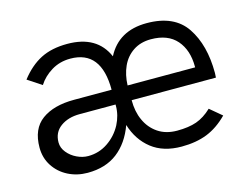

<svg xmlns="http://www.w3.org/2000/svg" viewBox="-76 -617 964 748"><g transform="rotate(-15 406.0 -243.0)"><path d="M193.4 9.8Q150.9 9.8 115.2 -8.3Q79.6 -26.4 58.3 -59.1Q37.1 -91.8 37.1 -133.3Q37.1 -209 85 -243.9Q132.8 -278.8 215.3 -278.8H366.7Q366.7 -437.5 242.2 -437.5Q199.7 -437.5 166 -417Q132.3 -396.5 112.8 -365.7L56.6 -402.8Q93.8 -450.7 138.2 -473.4Q182.6 -496.1 245.6 -496.1Q365.2 -496.1 405.3 -403.3Q452.1 -494.1 565.4 -494.1Q676.3 -494.1 724.4 -422.4Q772.5 -350.6 772.5 -237.8L771.5 -219.2H431.6Q431.6 -172.9 447.3 -138.7Q463.4 -102.1 495.4 -80.3Q527.3 -58.6 572.8 -58.6Q619.1 -58.6 651.1 -69.8Q683.1 -81.1 712.9 -109.4L760.7 -69.3Q721.2 -29.3 676.8 -11.7Q632.3 5.9 573.7 5.9Q500 5.9 452.9 -31Q405.8 -67.9 386.2 -131.3Q361.8 -64 314 -27.1Q266.1 9.8 193.4 9.8ZM703.6 -278.8V-281.7Q703.6 -348.6 668.5 -388.9Q633.3 -429.2 564.9 -429.2Q523.4 -429.2 493.4 -409.2Q463.4 -389.2 448 -355.2Q432.6 -321.3 431.2 -278.8ZM212.4 -52.7Q255.9 -52.7 291.7 -76.9Q327.6 -101.1 348.1 -139.6Q366.7 -175.8 366.7 -213.9V-219.2H222.2Q175.3 -219.2 144.5 -196.8Q113.8 -174.3 113.8 -133.8Q113.8 -111.8 129.2 -93Q144.5 -74.2 167.2 -63.5Q189.9 -52.7 212.4 -52.7Z"/></g></svg>

Font: Acari Sans
Style: Regular
Weight: 400
Designer: Alfredo Marco Pradil and Stefan Peev
Foundry: Hanken Design Co.
Version: Version 1.045;February 4, 2021;FontCreator 13.0.0.2655 64-bi